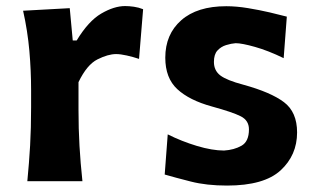

<svg xmlns="http://www.w3.org/2000/svg" viewBox="-20 -586 1016 621"><path d="M68.4 0Q74.2 -59.6 77.4 -115.2Q80.6 -170.9 80.6 -239.7V-294.4Q80.6 -356.9 75 -421.4Q69.3 -485.8 54.7 -551.3L205.6 -559.6L215.3 -455.1H228Q266.1 -518.1 307.6 -542.2Q349.1 -566.4 384.8 -566.4Q397.5 -566.4 413.1 -564.2Q428.7 -562 442.9 -556.2L429.7 -395.5Q410.6 -401.9 390.1 -406.5Q369.6 -411.1 355.5 -411.1Q329.6 -411.1 295.4 -394Q261.2 -377 233.9 -320.3V-231.4Q233.9 -168.9 237.1 -114.3Q240.2 -59.6 246.6 0Z M714.4 14.2Q647.9 14.2 597.2 1.2Q546.4 -11.7 512.7 -21.5L522.5 -151.4Q567.4 -128.9 616.9 -114Q666.5 -99.1 704.6 -99.1Q737.3 -101.1 761.2 -114.7Q785.2 -128.4 785.2 -167.5Q785.2 -196.3 759 -209.7Q732.9 -223.1 665 -241.7Q592.3 -261.7 553.5 -297.6Q514.6 -333.5 514.6 -399.4Q514.6 -475.1 566.2 -520.5Q617.7 -565.9 711.9 -565.9Q744.6 -565.9 781.7 -559.8Q818.8 -553.7 852.3 -545.9Q885.7 -538.1 907.7 -532.2L897.5 -397.9Q847.2 -422.4 804.7 -434.3Q762.2 -446.3 742.2 -446.3Q728 -445.3 711.4 -440.2Q694.8 -435.1 683.3 -422.6Q671.9 -410.2 671.9 -385.7Q671.9 -357.9 692.6 -342Q713.4 -326.2 767.1 -312Q856 -287.6 898.4 -255.6Q940.9 -223.6 940.9 -157.7Q940.9 -84 887.5 -34.9Q834 14.2 714.4 14.2Z"/></svg>

Font: Pinar Bold
Style: Regular
Weight: 700
Designer: Amin Abedi
Version: Version 3.000